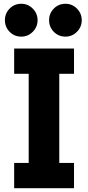

<svg xmlns="http://www.w3.org/2000/svg" viewBox="-20 -997 467 1017"><path d="M372 -606H294V-134H372V0H55V-134H132V-606H55V-740H372ZM6 -890Q6 -926 31 -951.5Q56 -977 93 -977Q128 -977 153.5 -951.5Q179 -926 179 -890Q179 -854 153.5 -828.5Q128 -803 93 -803Q56 -803 31 -828.5Q6 -854 6 -890ZM240 -890Q240 -926 265 -951.5Q290 -977 327 -977Q362 -977 387.5 -951.5Q413 -926 413 -890Q413 -854 387.5 -828.5Q362 -803 327 -803Q290 -803 265 -828.5Q240 -854 240 -890Z"/></svg>

Font: Arvo
Style: Bold
Weight: 700
Designer: Anton Koovit (Cyrillic Expansion: Cyreal)
Foundry: Anton Koovit, Yassin Baggar
Version: Version 3.000